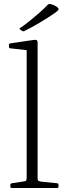

<svg xmlns="http://www.w3.org/2000/svg" viewBox="-20 -945 323 965"><path d="M114 0V-574H169V0ZM39 0Q32 0 32 -7V-16Q32 -23 40 -24L98 -33Q109 -34 111.5 -38Q114 -42 114 -53V-180H169V-50Q169 -40 172.5 -37Q176 -34 187 -32L267 -24Q274 -23 274 -16V-7Q274 0 267 0ZM114 -573V-718L133 -691L32 -702Q25 -703 25 -710V-719Q25 -726 32 -727L147 -744Q160 -746 164.5 -743Q169 -740 169 -730V-573ZM81 -797Q75 -800 81 -804Q102 -818 127 -838Q152 -858 176.5 -879.5Q201 -901 220 -921Q225 -926 232 -925Q244 -922 253 -918Q262 -914 269 -908Q274 -903 274.5 -900Q275 -897 271.5 -893Q268 -889 259 -882Q223 -857 179.5 -831Q136 -805 102 -789Q97 -786 90 -790Z"/></svg>

Font: Hahmlet ExtraLight
Style: Regular
Weight: 250
Designer: Minjoo Ham & Mark Frömberg
Foundry: hypertype
Version: Version 1.002